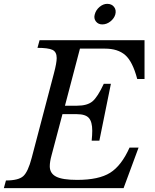

<svg xmlns="http://www.w3.org/2000/svg" viewBox="-46 -979 806 999"><path d="M-15 -40Q50 -40 75 -62.5Q100 -85 119 -158L235 -599Q249 -652 249 -677Q249 -709 227 -719.5Q205 -730 149 -730L160 -770H706V-568H668Q644 -659 605.5 -692.5Q567 -726 500 -726H370L292 -429H355Q408 -429 435 -451.5Q462 -474 494 -543H531L471 -247H431Q434 -277 434 -299Q434 -345 416.5 -365Q399 -385 354 -385H279L222 -170Q213 -137 213 -114Q213 -77 246 -60Q279 -43 355 -43Q468 -43 527 -80Q586 -117 628 -211H675L597 0H-26ZM447 -904Q453 -927 472 -943Q491 -959 512 -959Q535 -959 547.5 -943Q560 -927 554 -904Q548 -883 528.5 -867.5Q509 -852 486 -852Q465 -852 453 -867.5Q441 -883 447 -904Z"/></svg>

Font: Libre Baskerville
Style: Italic
Weight: 400
Italic angle: -15°
Designer: Pablo Impallari, Rodrigo Fuenzalida
Foundry: Pablo Impallari, Rodrigo Fuenzalida
Version: Version 1.051;Glyphs 3.2.3 (3260)